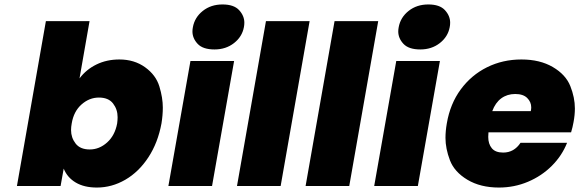

<svg xmlns="http://www.w3.org/2000/svg" viewBox="-20 -835 2601 862"><path d="M337 -483Q367 -523 413 -545.5Q459 -568 516 -568Q583 -568 631.5 -533Q680 -498 695.5 -447Q711 -396 711 -352Q711 -318 705 -281Q689 -194 646 -128.5Q603 -63 542.5 -28Q482 7 415 7Q358 7 320 -15.5Q282 -38 266 -78L252 0H56L186 -740H382ZM506 -281Q508 -296 508 -309Q508 -344 487.5 -370.5Q467 -397 424 -397Q381 -397 346 -366Q311 -335 302 -281Q299 -265 299 -251Q299 -217 319.5 -190.5Q340 -164 383 -164Q426 -164 461 -195.5Q496 -227 506 -281Z M943 -613Q891 -613 867.5 -638Q844 -663 844 -694Q844 -703 846 -713Q854 -757 890.5 -786Q927 -815 979 -815Q1030 -815 1053.5 -789.5Q1077 -764 1077 -733Q1077 -723 1075 -713Q1067 -670 1030.5 -641.5Q994 -613 943 -613ZM1031 -561 932 0H736L835 -561Z M1370 -740 1240 0H1044L1174 -740Z M1678 -740 1548 0H1352L1482 -740Z M1867 -613Q1815 -613 1791.5 -638Q1768 -663 1768 -694Q1768 -703 1770 -713Q1778 -757 1814.5 -786Q1851 -815 1903 -815Q1954 -815 1977.5 -789.5Q2001 -764 2001 -733Q2001 -723 1999 -713Q1991 -670 1954.5 -641.5Q1918 -613 1867 -613ZM1955 -561 1856 0H1660L1759 -561Z M2555 -287Q2551 -264 2544 -241H2173Q2172 -230 2172 -220Q2172 -189 2188 -169.5Q2204 -150 2239 -150Q2288 -150 2317 -194H2526Q2503 -136 2457.5 -90.5Q2412 -45 2350.5 -19Q2289 7 2220 7Q2137 7 2078.5 -28Q2020 -63 2000 -115.5Q1980 -168 1980 -216Q1980 -247 1986 -281Q2001 -369 2048.5 -433.5Q2096 -498 2166.5 -533Q2237 -568 2321 -568Q2404 -568 2462 -534Q2520 -500 2540.5 -448.5Q2561 -397 2561 -348Q2561 -319 2555 -287ZM2363 -336Q2365 -345 2365 -353Q2365 -377 2347 -395Q2329 -413 2293 -413Q2257 -413 2230.5 -393.5Q2204 -374 2190 -336Z"/></svg>

Font: Fz Poppins ExtBd
Style: Italic
Weight: 800
Italic angle: -10°
Designer: Ninad Kale (Devanagari), Jonny Pinhorn (Latin)
Foundry: Indian Type Foundry
Version: Vit hóa bi Vntype.Com & FontZin.Com